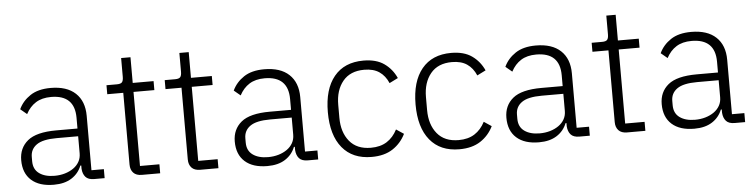

<svg xmlns="http://www.w3.org/2000/svg" viewBox="-43 -854 4176 1064"><g transform="rotate(-5 2045.0 -321.5)"><path d="M445 0Q412 0 397 -17Q382 -34 380 -63V-81H375Q358 -38 319 -13Q280 12 220 12Q139 12 95 -27.5Q51 -67 51 -139Q51 -207 99.5 -247Q148 -287 259 -287H377V-347Q377 -474 246 -474Q195 -474 161 -452.5Q127 -431 106 -391L70 -421Q91 -466 134.5 -495Q178 -524 248 -524Q338 -524 386 -479Q434 -434 434 -353V-50H503V0ZM228 -37Q259 -37 286 -45Q313 -53 333.5 -67.5Q354 -82 365.5 -102.5Q377 -123 377 -149V-244H257Q180 -244 145.5 -219.5Q111 -195 111 -152V-128Q111 -83 143 -60Q175 -37 228 -37Z M710 0Q679 0 663 -17Q647 -34 647 -63V-462H558V-512H616Q637 -512 644.5 -520.5Q652 -529 652 -551V-655H704V-512H820V-462H704V-50H812V0Z M1034 0Q1003 0 987 -17Q971 -34 971 -63V-462H882V-512H940Q961 -512 968.5 -520.5Q976 -529 976 -551V-655H1028V-512H1144V-462H1028V-50H1136V0Z M1633 0Q1600 0 1585 -17Q1570 -34 1568 -63V-81H1563Q1546 -38 1507 -13Q1468 12 1408 12Q1327 12 1283 -27.5Q1239 -67 1239 -139Q1239 -207 1287.5 -247Q1336 -287 1447 -287H1565V-347Q1565 -474 1434 -474Q1383 -474 1349 -452.5Q1315 -431 1294 -391L1258 -421Q1279 -466 1322.5 -495Q1366 -524 1436 -524Q1526 -524 1574 -479Q1622 -434 1622 -353V-50H1691V0ZM1416 -37Q1447 -37 1474 -45Q1501 -53 1521.5 -67.5Q1542 -82 1553.5 -102.5Q1565 -123 1565 -149V-244H1445Q1368 -244 1333.5 -219.5Q1299 -195 1299 -152V-128Q1299 -83 1331 -60Q1363 -37 1416 -37Z M1988 12Q1882 12 1824.5 -58Q1767 -128 1767 -256Q1767 -384 1824.5 -454Q1882 -524 1988 -524Q2059 -524 2103 -493Q2147 -462 2170 -411L2122 -387Q2104 -429 2071.5 -451Q2039 -473 1988 -473Q1910 -473 1869 -423Q1828 -373 1828 -292V-220Q1828 -139 1869 -89Q1910 -39 1988 -39Q2041 -39 2077 -62Q2113 -85 2135 -128L2177 -100Q2152 -49 2105.5 -18.5Q2059 12 1988 12Z M2476 12Q2370 12 2312.5 -58Q2255 -128 2255 -256Q2255 -384 2312.5 -454Q2370 -524 2476 -524Q2547 -524 2591 -493Q2635 -462 2658 -411L2610 -387Q2592 -429 2559.5 -451Q2527 -473 2476 -473Q2398 -473 2357 -423Q2316 -373 2316 -292V-220Q2316 -139 2357 -89Q2398 -39 2476 -39Q2529 -39 2565 -62Q2601 -85 2623 -128L2665 -100Q2640 -49 2593.5 -18.5Q2547 12 2476 12Z M3144 0Q3111 0 3096 -17Q3081 -34 3079 -63V-81H3074Q3057 -38 3018 -13Q2979 12 2919 12Q2838 12 2794 -27.5Q2750 -67 2750 -139Q2750 -207 2798.5 -247Q2847 -287 2958 -287H3076V-347Q3076 -474 2945 -474Q2894 -474 2860 -452.5Q2826 -431 2805 -391L2769 -421Q2790 -466 2833.5 -495Q2877 -524 2947 -524Q3037 -524 3085 -479Q3133 -434 3133 -353V-50H3202V0ZM2927 -37Q2958 -37 2985 -45Q3012 -53 3032.5 -67.5Q3053 -82 3064.5 -102.5Q3076 -123 3076 -149V-244H2956Q2879 -244 2844.5 -219.5Q2810 -195 2810 -152V-128Q2810 -83 2842 -60Q2874 -37 2927 -37Z M3409 0Q3378 0 3362 -17Q3346 -34 3346 -63V-462H3257V-512H3315Q3336 -512 3343.5 -520.5Q3351 -529 3351 -551V-655H3403V-512H3519V-462H3403V-50H3511V0Z M4008 0Q3975 0 3960 -17Q3945 -34 3943 -63V-81H3938Q3921 -38 3882 -13Q3843 12 3783 12Q3702 12 3658 -27.5Q3614 -67 3614 -139Q3614 -207 3662.5 -247Q3711 -287 3822 -287H3940V-347Q3940 -474 3809 -474Q3758 -474 3724 -452.5Q3690 -431 3669 -391L3633 -421Q3654 -466 3697.5 -495Q3741 -524 3811 -524Q3901 -524 3949 -479Q3997 -434 3997 -353V-50H4066V0ZM3791 -37Q3822 -37 3849 -45Q3876 -53 3896.5 -67.5Q3917 -82 3928.5 -102.5Q3940 -123 3940 -149V-244H3820Q3743 -244 3708.5 -219.5Q3674 -195 3674 -152V-128Q3674 -83 3706 -60Q3738 -37 3791 -37Z"/></g></svg>

Font: IBM Plex Sans Hebrew Light
Style: Regular
Weight: 300
Designer: Mike Abbink, Paul van der Laan, Pieter van Rosmalen, Yanek Iontef
Foundry: Bold Monday
Version: Version 1.2